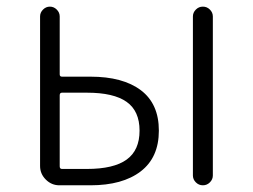

<svg xmlns="http://www.w3.org/2000/svg" viewBox="-20 -553 754 573"><path d="M157.2 0Q133.8 0 116.7 -17.1Q99.6 -34.2 99.6 -57.6V-503.9Q99.6 -515.6 108.4 -524.4Q117.2 -533.2 128.9 -533.2Q140.6 -533.2 149.4 -524.4Q158.2 -515.6 158.2 -503.9V-331.1Q158.2 -324.2 165 -324.2H250Q346.7 -324.2 400.4 -283.7Q454.1 -243.2 454.1 -163.1Q454.1 -83 399.9 -41.5Q345.7 0 250 0ZM158.2 -56.6Q158.2 -48.8 165 -48.8H239.3Q319.3 -48.8 357.9 -76.7Q396.5 -104.5 396.5 -163.1Q396.5 -221.7 357.9 -249Q319.3 -276.4 239.3 -276.4H165Q158.2 -276.4 158.2 -268.6ZM555.7 -29.3V-503.9Q555.7 -515.6 564.5 -524.4Q573.2 -533.2 585.4 -533.2Q597.7 -533.2 606.4 -524.4Q615.2 -515.6 615.2 -503.9V-29.3Q615.2 -17.6 606.4 -8.8Q597.7 0 585.4 0Q573.2 0 564.5 -8.8Q555.7 -17.6 555.7 -29.3Z"/></svg>

Font: irohamaru Light
Style: Regular
Weight: 200
Designer: [Source Han Sans]
Ryoko NISHIZUKA  (kana & ideographs); Paul D. Hunt (Latin, Greek & Cyrillic); Wenlong ZHANG  (bopomofo
Version: Version 1.01